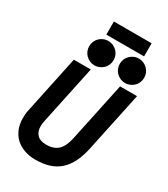

<svg xmlns="http://www.w3.org/2000/svg" viewBox="-254 -1169 1130 1295"><g transform="rotate(30 311.5 -522.0)"><path d="M623 -700 526 -242Q512 -174 488.5 -126Q465 -78 430 -46.5Q395 -15 348.5 -0.5Q302 14 241 14Q196 14 157 0.5Q118 -13 90 -38.5Q62 -64 46 -101.5Q30 -139 30 -187Q30 -203 31 -218.5Q32 -234 37 -254L131 -700H263L166 -242Q164 -231 162.5 -221Q161 -211 161 -201Q161 -158 184.5 -134Q208 -110 255 -110Q315 -110 347.5 -142Q380 -174 394 -242L491 -700ZM365 -831Q365 -811 357.5 -793.5Q350 -776 337 -763.5Q324 -751 306.5 -743.5Q289 -736 270 -736Q250 -736 233 -743.5Q216 -751 203 -763.5Q190 -776 182.5 -793.5Q175 -811 175 -831Q175 -851 182.5 -868.5Q190 -886 203 -898.5Q216 -911 233 -918.5Q250 -926 270 -926Q289 -926 306.5 -918.5Q324 -911 337 -898.5Q350 -886 357.5 -868.5Q365 -851 365 -831ZM603 -831Q603 -811 595.5 -793.5Q588 -776 575 -763.5Q562 -751 544.5 -743.5Q527 -736 508 -736Q488 -736 471 -743.5Q454 -751 441 -763.5Q428 -776 420.5 -793.5Q413 -811 413 -831Q413 -851 420.5 -868.5Q428 -886 441 -898.5Q454 -911 471 -918.5Q488 -926 508 -926Q527 -926 544.5 -918.5Q562 -911 575 -898.5Q588 -886 595.5 -868.5Q603 -851 603 -831ZM530 -956H236V-1058H530Z"/></g></svg>

Font: Space Mono
Style: Bold Italic
Weight: 700
Italic angle: -12°
Monospace: yes
Designer: Colophon Foundry / Benjamin Critton
Foundry: Colophon Foundry
Version: Version 1.000;PS 1.000;hotconv 1.0.81;makeotf.lib2.5.63406